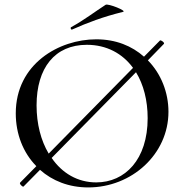

<svg xmlns="http://www.w3.org/2000/svg" viewBox="-20 -808 817 840"><path d="M296 -679C364 -709 429 -734 518 -756C538 -760 452 -794 442 -787C394 -756 349 -721 291 -689C287 -687 290 -676 296 -679ZM627 -544 697 -616C702 -621 684 -634 680 -631L610 -560C557 -607 487 -636 401 -636C239 -636 49 -529 49 -312C49 -222 81 -140 139 -81L68 -9C63 -4 80 12 83 8L155 -65C209 -17 281 12 366 12C556 12 717 -133 717 -319C717 -403 685 -485 627 -544ZM140 -347C140 -511 220 -612 360 -612C446 -612 516 -574 562 -511L193 -136C159 -193 140 -266 140 -347ZM401 -10C320 -10 252 -50 206 -117L575 -492C608 -438 626 -369 626 -291C626 -110 527 -10 401 -10Z"/></svg>

Font: Cormorant Infant Book
Style: Regular
Weight: 500
Designer: Christian Thalmann (Catharsis Fonts)
Version: Version 1.000;PS 002.000;hotconv 1.0.88;makeotf.lib2.5.64775